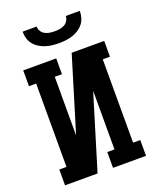

<svg xmlns="http://www.w3.org/2000/svg" viewBox="-171 -1054 942 1154"><g transform="rotate(-20 300.0 -477.5)"><path d="M41 0V-101H87V-634H41V-735H252V-634H206V-259L351 -735H559V-634H513V-101H559V0H348V-101H394V-476L249 0ZM300 -815Q278 -815 256.5 -817.5Q235 -820 214.5 -826.5Q194 -833 175 -845Q156 -857 142.5 -874Q129 -891 123 -912Q117 -933 117 -955H207Q207 -939 215.5 -925Q224 -911 238 -903.5Q252 -896 268 -893.5Q284 -891 300 -891Q316 -891 332 -893.5Q348 -896 362 -903.5Q376 -911 384.5 -925Q393 -939 393 -955H483Q483 -933 477 -912Q471 -891 457.5 -874Q444 -857 425 -845Q406 -833 385.5 -826.5Q365 -820 343.5 -817.5Q322 -815 300 -815Z"/></g></svg>

Font: Iosevka Plex Etoile
Style: Bold
Weight: 700
Designer: Belleve Invis
Foundry: Belleve Invis
Version: Version 25.1.1; ttfautohint (v1.8.4)